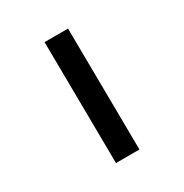

<svg xmlns="http://www.w3.org/2000/svg" viewBox="-161 -820 909 948"><g transform="rotate(-30 293.0 -346.5)"><path d="M230 0 223.1 -693.4H356.9L363.8 0Z"/></g></svg>

Font: Cascadia Mono
Style: Regular
Weight: 400
Monospace: yes
Designer: Aaron Bell
Foundry: Saja Typeworks
Version: Version 2404.023